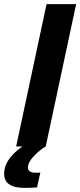

<svg xmlns="http://www.w3.org/2000/svg" viewBox="-44 -708 388 928"><path d="M34 0 181 -688H324L177 0ZM76 200Q39 200 17 191.5Q-5 183 -14.5 167.5Q-24 152 -24 133Q-24 93 3 57Q30 21 79 -10L176 0Q158 11 138.5 28Q119 45 105 64.5Q91 84 91 102Q91 113 100 120Q109 127 132 127Q135 127 139.5 127Q144 127 151 126L135 198Q122 199 106.5 199.5Q91 200 76 200Z"/></svg>

Font: Saira Thin SemiBold
Style: Italic
Weight: 600
Italic angle: -12°
Version: Version 1.101